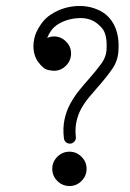

<svg xmlns="http://www.w3.org/2000/svg" viewBox="-20 -645 437 643"><path d="M161 -523Q184 -523 201 -506Q218 -489 218 -466Q218 -442 201 -425Q184 -408 161 -408Q153 -408 142 -410.5Q131 -413 125 -419Q116 -426 106.5 -439.5Q97 -453 93.5 -472Q90 -491 94.5 -514.5Q99 -538 118 -565Q131 -584 152 -597.5Q173 -611 197 -618Q221 -625 247 -625Q273 -625 296 -617Q338 -603 358.5 -568Q379 -533 377 -484Q377 -444 355.5 -413.5Q334 -383 308 -354Q293 -337 278 -319Q263 -301 252 -281Q241 -261 236 -237.5Q231 -214 234 -186Q235 -178 229.5 -171.5Q224 -165 216 -164H214Q206 -164 200.5 -169Q195 -174 194 -182Q190 -216 196 -244.5Q202 -273 215 -297Q228 -321 244.5 -341.5Q261 -362 278 -381Q301 -407 319 -431.5Q337 -456 337 -484V-485Q339 -531 321 -551.5Q303 -572 283 -579Q266 -585 247 -584.5Q228 -584 209.5 -579Q191 -574 175.5 -564.5Q160 -555 151 -542Q143 -531 138 -518Q150 -523 161 -523ZM213 -137Q236 -137 253 -120Q270 -103 270 -80Q270 -56 253 -39Q236 -22 213 -22Q189 -22 172 -39Q155 -56 155 -80Q155 -103 172 -120Q189 -137 213 -137Z"/></svg>

Font: Ekushey Sornaly
Style: Regular
Weight: 400
Designer: Al Mamun Sumon
Foundry: Al Mamun Sumon
Version: Version 1.0